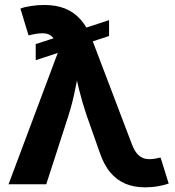

<svg xmlns="http://www.w3.org/2000/svg" viewBox="-20 -760 723 792"><path d="M127.3 -511.7V-578.1L429.9 -676.9V-611.5ZM15.3 0 220.8 -548.4 215.6 -566.6Q208.9 -594.6 196.3 -607.6Q183.7 -620.5 163.4 -622.4Q143.1 -624.2 112.6 -617.3L97.7 -614.1L64.2 -724.5Q80.4 -731.1 108 -735.3Q135.5 -739.5 163.2 -739.5Q211 -739.5 248.1 -724.9Q285.3 -710.3 313.2 -678.6Q341.1 -646.9 360.3 -595.7L524.4 -164Q535.3 -135.7 549.8 -121.6Q564.2 -107.5 582.9 -104.6Q601.7 -101.7 624.5 -106.5L642.3 -110.3L675.8 -3Q659.8 3.3 633.1 8Q606.4 12.8 578.1 12.8Q533.6 12.8 497.8 -2Q462.1 -16.8 435.2 -48.5Q408.4 -80.3 391 -131.9L337.6 -283.4Q319.2 -337.5 306.2 -390.5Q293.3 -443.4 279.7 -502.8H313.8Q300.4 -444.3 289.9 -390.7Q279.5 -337.1 262.5 -283.4L170.8 0Z"/></svg>

Font: Inter Variable LoSnoCo
Style: Regular
Weight: 400
Designer: Rasmus Andersson
Foundry: rsms
Version: Version 4.000;git-a52131595; featfreeze: case,dlig,ss01,ss02